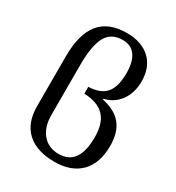

<svg xmlns="http://www.w3.org/2000/svg" viewBox="-172 -811 852 927"><g transform="rotate(30 254.5 -347.0)"><path d="M269.5 -33.2Q380.9 -33.2 380.9 -189.9Q380.9 -268.6 344.2 -306.6Q307.6 -344.7 231.9 -347.7V-385.7Q297.9 -387.7 328.4 -422.9Q358.9 -458 358.9 -535.2Q358.9 -597.7 335 -631.3Q311 -665 263.7 -665Q200.2 -665 172.9 -615.5Q145.5 -565.9 145.5 -457.5V-180.2Q145.5 -111.8 179 -72.5Q212.4 -33.2 269.5 -33.2ZM270.5 9.8Q171.4 9.8 117.9 -39.3Q64.5 -88.4 64.5 -181.6V-459.5Q64.5 -582 113.5 -643.1Q162.6 -704.1 264.6 -704.1Q347.2 -704.1 394.5 -659.9Q441.9 -615.7 441.9 -536.6Q441.9 -471.7 409.4 -427.7Q377 -383.8 324.2 -372.6V-367.7Q396.5 -352.5 431.4 -309.6Q466.3 -266.6 466.3 -191.4Q466.3 -94.2 415 -42.2Q363.8 9.8 270.5 9.8Z"/></g></svg>

Font: Tinos
Style: Regular
Weight: 400
Designer: Steve Matteson
Foundry: Monotype Imaging Inc.
Version: Version 1.23